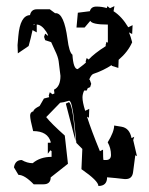

<svg xmlns="http://www.w3.org/2000/svg" viewBox="-20 -475 484 625"><path d="M226.1 -15.1 194.3 -137.7 204.6 -142.6Q214.8 -133.8 220.7 -73.7ZM89.4 -393.1 93.8 -395 89.8 -396ZM300.3 130.4Q300.3 113.8 245.1 75.7L248 9.8L228.5 -9.8L222.2 -74.7Q214.8 -147 205.1 -147H204.1Q185.1 -141.1 175.8 -140.6L130.4 -93.8Q147 -72.8 190.9 -33.7L201.2 58.1L145 102.5Q145 125 121.1 125H89.8Q60.1 94.2 40 94.2L25.4 69.8Q29.3 45.9 50.8 45.9Q68.4 56.2 86.4 56.2Q110.8 35.6 147.9 35.6V17.1L144 14.2L135.7 25.4V-10.3H143.6L145.5 -11.7Q135.7 -48.3 87.9 -48.3Q78.1 -86.4 78.1 -98.6Q78.1 -110.4 88.9 -112.8Q88.9 -120.1 108.9 -129.9L123 -154.3L140.1 -158.7L138.7 -164.1L142.1 -174.8L150.9 -168L157.2 -170.9L155.8 -183.1Q176.8 -192.9 176.8 -228L170.9 -275.9Q168.9 -290.5 158.7 -311L146.5 -337.9L127 -344.2L123.5 -355L127 -365.7L135.3 -358.9L136.7 -359.9Q134.3 -365.7 130.4 -372.1Q115.2 -395 99.6 -395V-369.6L85.9 -377Q80.6 -351.1 73.2 -325.2L38.1 -301.3L37.1 -328.1L39.6 -356.9Q45.4 -424.3 77.6 -425.8Q81.5 -444.8 100.1 -444.8H142.1L159.2 -432.1H161.6Q188.5 -432.1 199.7 -348.1Q205.1 -304.7 215.8 -296.9Q218.8 -250 232.9 -250Q257.8 -268.6 259.8 -271.5L258.8 -275.4L262.2 -286.1L268.6 -281.2Q286.6 -300.8 324.7 -325.2L323.7 -328.1L326.7 -338.9L331.1 -335.9V-395Q279.3 -395 273.9 -407.2L255.4 -385.3H229L233.4 -433.6L272.5 -438.5Q276.4 -453.6 293.9 -453.6Q312 -453.6 327.6 -448.7L329.6 -455.1L337.9 -448.2L352.5 -455.1L349.6 -438.5Q376.5 -421.4 397.5 -386.2L411.6 -393.1L410.2 -364.3L399.9 -369.6Q405.8 -355 410.2 -337.4Q396.5 -306.2 366.2 -280.3L365.2 -253.9L343.8 -260.7L343.3 -263.2Q317.9 -246.1 283.7 -234.4Q276.9 -231.9 270.5 -216.3L272.5 -214.8L276.9 -202.1L273.4 -191.4L265.6 -188L262.2 -180.2H253.9Q248.5 -168.5 248.5 -157.7Q248.5 -142.6 257.3 -114.3L270.5 -120.6L269.5 -91.8L263.2 -95.2Q277.3 -50.8 305.2 17.1L315.4 12.2Q315.4 42 316.9 45.9H324.7Q341.3 45.9 341.3 29.3Q341.3 7.3 330.6 -11.7Q351.6 -45.9 351.6 -66.4L375.5 -62.5Q401.9 -58.1 408.2 -25.4L417 -29.8L413.6 -19L425.8 33.2L420.4 30.3L413.1 85.9Q410.2 107.9 389.2 107.9H385.7Q357.4 104.5 328.6 102.1Q328.6 130.4 300.3 130.4Z"/></svg>

Font: Truetypewriter PolyglOTT
Style: Regular
Weight: 400
Designer: Sergey Beatoff a.k.a. Sam_T
Version: Version 3.76